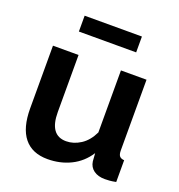

<svg xmlns="http://www.w3.org/2000/svg" viewBox="-131 -825 880 945"><g transform="rotate(20 309.0 -353.0)"><path d="M221 10Q140 10 98 -42Q56 -94 56 -196V-524H190V-225Q190 -104 277 -104Q316 -104 352.5 -127.5Q389 -151 412 -199V-524H546V-154Q546 -133 553.5 -124Q561 -115 578 -114V0Q558 4 544.5 5Q531 6 520 6Q484 6 461.5 -10.5Q439 -27 435 -56L432 -98Q397 -44 342 -17Q287 10 221 10ZM152 -633V-716H452V-633Z"/></g></svg>

Font: PTCRaleway
Style: Bold
Weight: 700
Designer: Matt McInerney, Pablo Impallari, Rodrigo Fuenzalida
Foundry: Matt McInerney, Pablo Impallari, Rodrigo Fuenzalida
Version: Version 3.000g; ttfautohint (v1.5) -l 8 -r 28 -G 28 -x 14 -D